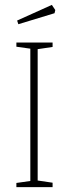

<svg xmlns="http://www.w3.org/2000/svg" viewBox="-20 -765 282 785"><path d="M47 -17 104 -25V-566L47 -574V-591H195V-573L134 -564V-27L195 -18V0H47ZM50 -681 192 -745 206 -724 203 -711 55 -666Z"/></svg>

Font: Grenze Thin
Style: Regular
Weight: 250
Designer: Renata Polastri
Foundry: Omnibus-Type
Version: Version 1.002; ttfautohint (v1.8)